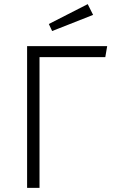

<svg xmlns="http://www.w3.org/2000/svg" viewBox="-20 -908 548 928"><path d="M489 -632H171V0H111V-685H498ZM430 -836 232 -758 216 -792 404 -888Z"/></svg>

Font: Fira Sans Light
Style: Regular
Weight: 300
Designer: bBox Type GmbH & Carrois Corporate GbR & Edenspiekermann AG
Foundry: bBox Type GmbH & Carrois Corporate GbR & Edenspiekermann AG
Version: Version 4.301